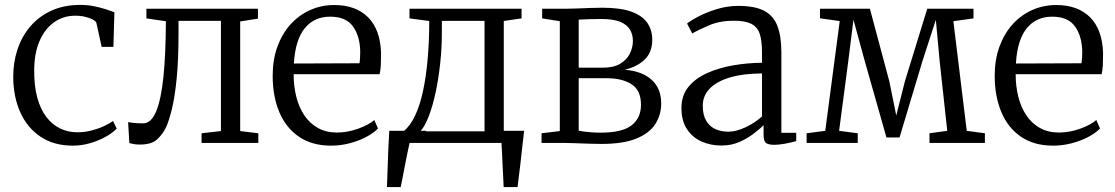

<svg xmlns="http://www.w3.org/2000/svg" viewBox="-20 -583 4548 783"><path d="M278 11Q199 11 144.8 -25.8Q90.5 -62.5 62.5 -125.5Q34.5 -188.5 34 -267.5Q33.5 -326.5 50.8 -379.8Q68 -433 102.5 -474Q137 -515 188.5 -539Q240 -563 308.5 -563Q337 -563 364 -557.5Q391 -552 412.5 -545Q434 -538 446.5 -533L442.5 -392H394.5L373.5 -488Q372 -495.5 359.8 -502.5Q347.5 -509.5 328.5 -514.2Q309.5 -519 287.5 -519Q238 -519 200.2 -492Q162.5 -465 141 -415Q119.5 -365 119.5 -296Q119 -232.5 132 -185Q145 -137.5 168.8 -106.2Q192.5 -75 225 -59.2Q257.5 -43.5 295.5 -43.5Q325.5 -43.5 353.2 -50.8Q381 -58 403.5 -68.5Q426 -79 441 -89.5L456 -58.5Q438 -40 409.2 -24.2Q380.5 -8.5 346.2 1.2Q312 11 278 11Z M551.5 6.5Q536.5 6.5 525.2 4.5Q514 2.5 507.5 0.5L502.5 -85Q512.5 -83 528.2 -81.5Q544 -80 564 -80Q596.5 -80 616.8 -128.5Q637 -177 646.5 -270Q656 -363 656.5 -496.5L577 -508V-547.5H1032V-507L959.5 -495.5V-48.5L1033.5 -39.5V0H802V-39.5L881 -48.5V-498H708V-447.5Q708 -336 700.2 -260.2Q692.5 -184.5 680.8 -137.2Q669 -90 657.5 -64.5Q643 -34.5 620 -14Q597 6.5 551.5 6.5Z M1330.5 11Q1253 11 1199.8 -25Q1146.5 -61 1119.2 -125.5Q1092 -190 1092 -274.5Q1092 -339.5 1111.2 -392.5Q1130.5 -445.5 1164.8 -483.5Q1199 -521.5 1244.8 -542Q1290.5 -562.5 1343 -562.5Q1431 -562.5 1481 -512.5Q1531 -462.5 1534 -366.5Q1534 -338 1533 -317.2Q1532 -296.5 1528 -280.5H1177.5Q1177.5 -231 1188.5 -187.8Q1199.5 -144.5 1221.5 -112Q1243.5 -79.5 1276.8 -61Q1310 -42.5 1354 -42.5Q1397 -42.5 1440.2 -58Q1483.5 -73.5 1506.5 -93.5L1521.5 -59Q1502.5 -39.5 1472.2 -23.8Q1442 -8 1405 1.5Q1368 11 1330.5 11ZM1178.5 -324 1446 -325Q1447.5 -333.5 1448.2 -346.8Q1449 -360 1449 -369Q1449 -432.5 1420.5 -473.8Q1392 -515 1326.5 -515Q1295 -515 1269.2 -503.8Q1243.5 -492.5 1224 -469.2Q1204.5 -446 1193 -410Q1181.5 -374 1178.5 -324Z M1610.5 0V-47.5L1626 -48Q1652.5 -68.5 1672.5 -110.8Q1692.5 -153 1705.2 -212.2Q1718 -271.5 1724.2 -344Q1730.5 -416.5 1730.5 -497.5L1650 -508V-547.5H2107V-508L2034.5 -497.5V0ZM1694 -47.5H1956V-498H1782V-451Q1782 -386.5 1775 -322.8Q1768 -259 1756 -203.8Q1744 -148.5 1728 -107.5Q1712 -66.5 1694 -47.5ZM1558 180Q1559.5 142 1560.8 104Q1562 66 1563.5 27.2Q1565 -11.5 1567.5 -49.5H1719L1652 -7.5Q1647.5 11.5 1642 38.5Q1636.5 65.5 1631 93.5Q1625.5 121.5 1621.2 144.8Q1617 168 1614 180ZM2034 180Q2033 157.5 2031.8 134.2Q2030.5 111 2029.5 88.2Q2028.5 65.5 2027.5 43.2Q2026.5 21 2025 -0.5L1978 -49.5H2117.5Q2115 -26.5 2112.2 -3.8Q2109.5 19 2107 42.2Q2104.5 65.5 2101.8 88.5Q2099 111.5 2096.2 134.5Q2093.5 157.5 2090.5 180Z M2432.5 4Q2411 4 2381.8 3Q2352.5 2 2326.2 1Q2300 0 2285.5 0H2188.5V-39.5L2263 -48.5V-496.5L2191 -508V-547.5H2295Q2311.5 -547.5 2335.2 -548.5Q2359 -549.5 2385.5 -550.5Q2412 -551.5 2437 -551.5Q2511 -551.5 2555.5 -535.2Q2600 -519 2620 -489.5Q2640 -460 2640 -421Q2640 -370 2609.2 -340.2Q2578.5 -310.5 2527.5 -298.5Q2575 -295 2608.2 -277.8Q2641.5 -260.5 2659 -231.2Q2676.5 -202 2676.5 -162Q2676.5 -114 2652 -76.5Q2627.5 -39 2574 -17.5Q2520.5 4 2432.5 4ZM2429.5 -42Q2517.5 -42 2555.8 -72Q2594 -102 2594 -155.5Q2594 -215 2555.5 -239.5Q2517 -264 2455.5 -264H2340V-50Q2348.5 -48 2362.8 -46.2Q2377 -44.5 2394.2 -43.2Q2411.5 -42 2429.5 -42ZM2340 -307H2439Q2482 -307 2508.8 -322.8Q2535.5 -338.5 2548.2 -363.5Q2561 -388.5 2561 -416.5Q2561 -442 2549.2 -462Q2537.5 -482 2509.8 -493.8Q2482 -505.5 2432.5 -505.5Q2409 -505.5 2385 -504.8Q2361 -504 2340 -503Z M2922 10.5Q2879 10.5 2842 -5.5Q2805 -21.5 2782 -55.5Q2759 -89.5 2759 -142.5Q2759 -194 2787.8 -229Q2816.5 -264 2864.2 -285.2Q2912 -306.5 2970 -316.5Q3028 -326.5 3087.5 -327V-370.5Q3087.5 -418.5 3077.8 -446.2Q3068 -474 3043 -486.2Q3018 -498.5 2972.5 -498.5Q2915.5 -498.5 2871.8 -479.8Q2828 -461 2803 -446.5L2782 -487Q2792.5 -496.5 2824.5 -513.8Q2856.5 -531 2900.5 -545Q2944.5 -559 2991.5 -559Q3056.5 -559 3094.8 -539.8Q3133 -520.5 3149.8 -478.5Q3166.5 -436.5 3166.5 -369V-41.5H3227V-7.5Q3216 -4.5 3200.8 -1Q3185.5 2.5 3168.5 5Q3151.5 7.5 3136.5 7.5Q3115 7.5 3104.5 0.5Q3094 -6.5 3094 -34.5V-72Q3082 -60.5 3057.2 -40.8Q3032.5 -21 2998.2 -5.2Q2964 10.5 2922 10.5ZM2950.5 -46Q2982.5 -46 3020.2 -63.8Q3058 -81.5 3087.5 -108V-283.5Q3008.5 -283 2954.8 -266.5Q2901 -250 2873.5 -220.8Q2846 -191.5 2846 -152.5Q2846 -114 2860 -90.5Q2874 -67 2897.5 -56.5Q2921 -46 2950.5 -46Z M3269.5 0V-39.5L3345.5 -49.5L3404.5 -497L3324 -508.5V-547.5H3527.5L3607 -250.5L3635 -112L3670 -250.5L3761.5 -547.5H3950V-508L3868 -496.5L3922.5 -49.5L3996.5 -39.5V0H3770.5V-39.5L3843 -49.5L3812 -334L3796.5 -502L3742.5 -336L3648.5 -22.5H3595L3506 -336L3460.5 -502.5L3439.5 -334.5L3402 -49.5L3478 -39.5V0Z M4275 11Q4197.5 11 4144.2 -25Q4091 -61 4063.8 -125.5Q4036.5 -190 4036.5 -274.5Q4036.5 -339.5 4055.8 -392.5Q4075 -445.5 4109.2 -483.5Q4143.5 -521.5 4189.2 -542Q4235 -562.5 4287.5 -562.5Q4375.5 -562.5 4425.5 -512.5Q4475.5 -462.5 4478.5 -366.5Q4478.5 -338 4477.5 -317.2Q4476.5 -296.5 4472.5 -280.5H4122Q4122 -231 4133 -187.8Q4144 -144.5 4166 -112Q4188 -79.5 4221.2 -61Q4254.5 -42.5 4298.5 -42.5Q4341.5 -42.5 4384.8 -58Q4428 -73.5 4451 -93.5L4466 -59Q4447 -39.5 4416.8 -23.8Q4386.5 -8 4349.5 1.5Q4312.5 11 4275 11ZM4123 -324 4390.5 -325Q4392 -333.5 4392.8 -346.8Q4393.5 -360 4393.5 -369Q4393.5 -432.5 4365 -473.8Q4336.5 -515 4271 -515Q4239.5 -515 4213.8 -503.8Q4188 -492.5 4168.5 -469.2Q4149 -446 4137.5 -410Q4126 -374 4123 -324Z"/></svg>

Font: Merriweather 36pt Light
Style: Regular
Weight: 300
Designer: Eben Sorkin
Foundry: Eben Sorkin
Version: Version 2.100